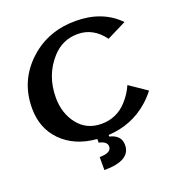

<svg xmlns="http://www.w3.org/2000/svg" viewBox="-165 -881 1131 1225"><g transform="rotate(-20 400.5 -268.5)"><path d="M358.9 8.3Q209.5 -3.4 119.6 -94.7Q34.2 -182.1 34.2 -317.9Q34.2 -508.3 175.3 -634.3Q302.2 -747.1 484.4 -747.1Q666.5 -747.1 776.9 -633.8L645 -567.9Q574.7 -664.1 469.2 -664.1Q366.2 -664.1 296.4 -587.4Q200.2 -481.9 200.2 -329.1Q200.2 -223.1 258.8 -148.4Q317.4 -73.2 418.9 -73.2Q522 -73.2 591.8 -149.9Q633.3 -195.3 656.7 -249.5L774.4 -169.4Q748 -134.3 712.9 -103Q597.2 0 435.5 8.8V19.5Q512.2 37.6 512.2 104Q512.2 210 333.5 210V121.6Q413.6 121.6 413.6 78.6Q413.6 44.4 358.9 33.2Z"/></g></svg>

Font: Klaudia
Style: Bold
Weight: 700
Designer: Wojciech Kalinowski "wmk69" (wmk69@o2.pl)
Foundry: Wojciech Kalinowski "wmk69" (wmk69@o2.pl)
Version: Version 3.1.0; 2021-05-10